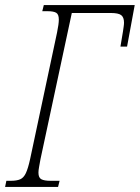

<svg xmlns="http://www.w3.org/2000/svg" viewBox="-46 -734 549 754"><path d="M-26 0 -21 -24H-3Q20 -24 33.5 -30Q47 -36 55.5 -54Q64 -72 72 -108L178 -606Q185 -640 185 -657Q185 -678 174.5 -684Q164 -690 141 -690H120L126 -714H483L453 -551H427L437 -611Q438 -619 439.5 -628.5Q441 -638 441 -645Q441 -666 430 -674.5Q419 -683 389 -683H236L113 -109Q110 -92 107.5 -78.5Q105 -65 105 -56Q105 -36 116.5 -30Q128 -24 152 -24H188L182 0Z"/></svg>

Font: Noto Serif ExtraCondensed ExtraLight
Style: Italic
Weight: 200
Width: 2
Italic angle: -12°
Designer: Monotype Design Team
Foundry: Monotype Imaging Inc.
Version: Version 2.014; ttfautohint (v1.8.4.7-5d5b)